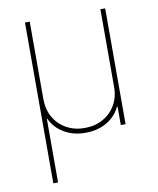

<svg xmlns="http://www.w3.org/2000/svg" viewBox="-85 -612 732 891"><g transform="rotate(-10 281.5 -167.0)"><path d="M93.8 211.9V-545.9H116.2V-178.7Q116.7 -131.3 137.9 -94.5Q159.2 -57.6 196.8 -36.6Q234.4 -15.6 282.2 -15.6Q331.1 -15.6 368.7 -36.6Q406.2 -57.6 427.7 -94.5Q449.2 -131.3 449.2 -178.7V-545.9H471.7V0H449.2V-86.9H446.3Q426.8 -43.9 382.8 -18.3Q338.9 7.3 282.2 6.8Q226.1 7.3 182.4 -18.3Q138.7 -43.9 119.1 -86.9H116.2V211.9Z"/></g></svg>

Font: Inter Tight Thin
Style: Regular
Weight: 250
Designer: Rasmus Andersson
Foundry: rsms
Version: Version 3.004